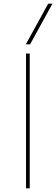

<svg xmlns="http://www.w3.org/2000/svg" viewBox="-20 -1020 304 1040"><path d="M121 0V-730H141V0ZM143 -780H120L241 -1000H264Z"/></svg>

Font: M PLUS 1 Thin Thin
Style: Regular
Weight: 250
Version: Version 1.001